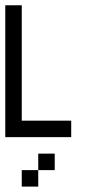

<svg xmlns="http://www.w3.org/2000/svg" viewBox="-20 -520 352 728"><path d="M0 -437.5V-500H62.5V-437.5ZM0 -375V-437.5H62.5V-375ZM0 -312.5V-375H62.5V-312.5ZM0 -250V-312.5H62.5V-250ZM0 -187.5V-250H62.5V-187.5ZM0 -125V-187.5H62.5V-125ZM0 -62.5V-125H62.5V-62.5ZM0 0V-62.5H62.5V0ZM62.5 0V-62.5H125V0ZM125 0V-62.5H187.5V0ZM187.5 0V-62.5H250V0ZM125 125V62.5H187.5V125ZM62.5 187.5V125H125V187.5Z"/></svg>

Font: AprilSans
Style: Regular
Weight: 400
Designer: typesprite
Version: Version 1.001;PS 001.001;hotconv 1.0.88;makeotf.lib2.5.64775